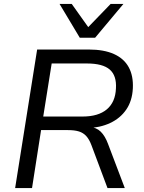

<svg xmlns="http://www.w3.org/2000/svg" viewBox="-20 -957 733 977"><path d="M57 0 169 -705H432Q509 -705 560 -682Q611 -659 635 -615Q659 -571 656 -508Q653 -444 622.5 -399.5Q592 -355 540.5 -331Q489 -307 423 -305V-312L435 -311Q470 -309 492.5 -287Q515 -265 530 -224L615 0H527L445 -219Q434 -248 419 -264.5Q404 -281 382 -288Q360 -295 326 -295H189L143 0ZM200 -364H400Q480 -364 523.5 -400.5Q567 -437 570 -507Q574 -572 538.5 -603Q503 -634 422 -634H243ZM386 -765 283 -937H345L429 -819L543 -937H608L464 -765Z"/></svg>

Font: Nunito Sans 10pt
Style: Italic
Weight: 400
Italic angle: -9°
Designer: Vernon Adams
Foundry: Vernon Adams
Version: Version 3.101;gftools[0.9.27]